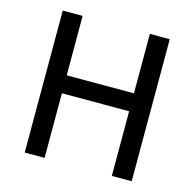

<svg xmlns="http://www.w3.org/2000/svg" viewBox="-98 -757 869 858"><g transform="rotate(15 336.5 -328.5)"><path d="M89 0H181V-299H492V0H584V-657H492V-382H181V-657H89Z"/></g></svg>

Font: Logix
Style: Regular
Weight: 400
Designer: Michael Lee Finney
Version: Version 1.06